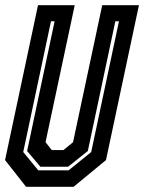

<svg xmlns="http://www.w3.org/2000/svg" viewBox="-22 -720 556 740"><path d="M78.5 0 -2.5 -103 124.5 -700H266L153.5 -172L177.5 -141.5H222.5L259.5 -172L372 -700H513.5L386.5 -103L261.5 0ZM125.5 -63.5H242.5L329.5 -134L436.5 -638H422.5L316.5 -138L240.5 -77.5H133.5L82.5 -138L188.5 -638H174.5L67.5 -134Z"/></svg>

Font: Tourney Condensed Regular
Style: Bold Italic
Weight: 700
Width: 3
Italic angle: -12°
Designer: Tyler Finck
Foundry: Etcetera Type Co
Version: Version 1.010; ttfautohint (v1.8.3)